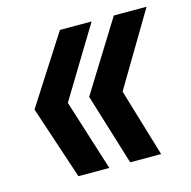

<svg xmlns="http://www.w3.org/2000/svg" viewBox="-85 -618 698 702"><g transform="rotate(-15 264.5 -267.0)"><path d="M128 0 36 -277 201 -534H321L160 -269L245 0ZM324 0 241 -270 405 -534H529L364 -257L441 0Z"/></g></svg>

Font: Mona Sans Condensed
Style: Bold Italic
Weight: 700
Width: 3
Italic angle: -11.7°
Designer: Deni Anggara
Foundry: GitHub
Version: Version 1.001; ttfautohint (v1.8.4.7-5d5b);gftools[0.9.31]